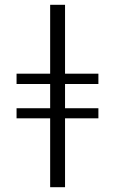

<svg xmlns="http://www.w3.org/2000/svg" viewBox="-20 -780 480 800"><path d="M189 0V-287H49V-329H189V-430H49V-473H189V-760H251V-473H390V-430H251V-329H390V-287H251V0Z"/></svg>

Font: Noto Serif Display ExtraCondensed Medium
Style: Regular
Weight: 500
Width: 2
Designer: Monotype Design Team
Foundry: Monotype Imaging Inc.
Version: Version 2.009